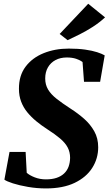

<svg xmlns="http://www.w3.org/2000/svg" viewBox="-20 -1018 594 1049"><path d="M231 11.5Q181 11.5 133.2 3.2Q85.5 -5 50.5 -16.2Q15.5 -27.5 4 -36.5L32 -188H120L126 -74Q141.5 -60 169.8 -49Q198 -38 231 -38Q264 -38 288.8 -46.2Q313.5 -54.5 330 -70Q346.5 -85.5 354.5 -107Q362.5 -128.5 363 -155.5Q363 -187 349.8 -212.2Q336.5 -237.5 308.5 -261.2Q280.5 -285 237.5 -312.5Q206.5 -332.5 178.8 -355.2Q151 -378 129.2 -404.5Q107.5 -431 95.5 -462.8Q83.5 -494.5 83.5 -532.5Q83 -605 119.8 -653.8Q156.5 -702.5 218.5 -727.5Q280.5 -752.5 356 -752.5Q406.5 -752.5 445.2 -747Q484 -741.5 510.8 -732.8Q537.5 -724 552 -715.5L527 -571H439L431 -679Q417.5 -689.5 395.8 -696.8Q374 -704 345.5 -704Q310 -704 283.5 -690Q257 -676 242 -650.2Q227 -624.5 227 -589Q227 -555.5 242.5 -529.2Q258 -503 289 -478.5Q320 -454 365.5 -424.5Q405.5 -399 439.8 -368.8Q474 -338.5 495.2 -300.5Q516.5 -262.5 516.5 -213.5Q516.5 -152 484 -100.8Q451.5 -49.5 388 -19Q324.5 11.5 231 11.5ZM349.5 -798.5 306 -832.5 462 -997.5 554 -923Q523 -894.5 486.8 -871.2Q450.5 -848 415 -830.2Q379.5 -812.5 349.5 -798.5Z"/></svg>

Font: Merriweather 60pt ExtraBold
Style: Italic
Weight: 800
Italic angle: -7.8°
Version: Version 2.101